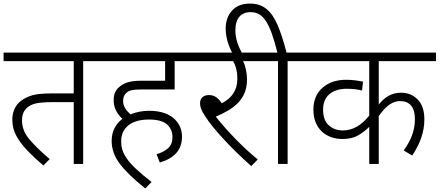

<svg xmlns="http://www.w3.org/2000/svg" viewBox="-20 -916 2457 1073"><path d="M554.2 -574.2V-622.1H0V-574.2H392.1V-394H268.1C222.2 -394 186.5 -390.6 161.6 -383.8C136.7 -376.5 115.2 -366.2 98.1 -353C63 -327.6 48.8 -286.6 48.8 -247.1C48.8 -213.4 56.6 -182.6 72.8 -154.3C104 -97.7 159.2 -45.9 222.2 8.8L257.8 -26.9C208.5 -68.8 170.4 -106 143.6 -138.2C116.7 -169.9 103 -205.1 103 -243.2C103 -277.8 114.7 -298.3 128.9 -312C142.1 -324.7 160.2 -333.5 182.1 -338.4C204.1 -342.8 234.4 -345.2 273.9 -345.2H392.1V0H444.8V-574.2Z M873 -7.8C953.1 -31.7 997.1 -76.2 997.1 -152.8C997.1 -225.1 943.8 -296.9 814 -296.9C775.9 -296.9 741.2 -290 710 -276.9C687 -295.9 668 -320.3 668 -351.1C668 -369.6 672.9 -383.8 683.1 -394C697.3 -409.7 719.2 -416 766.1 -416H956.1V-574.2H1065.9V-622.1H540V-574.2H902.8V-464.8H768.1C703.1 -464.8 667.5 -451.2 642.1 -425.8C624.5 -410.2 615.2 -386.7 615.2 -356C615.2 -309.1 637.2 -277.3 664.1 -252C627 -224.1 604 -182.1 604 -128.9C604 -83 619.6 -39.6 650.9 1C681.6 41.5 729 86.9 792 137.2L827.1 101.1C753.4 43.9 710.9 2.9 687.5 -31.7C664.1 -65.9 657.2 -93.8 657.2 -127C657.2 -199.2 710.4 -248 812 -248C859.4 -248 893.1 -238.8 913.6 -220.7C933.6 -202.1 943.8 -178.7 943.8 -149.9C943.8 -122.6 935.5 -101.6 918.5 -86.9C901.4 -72.3 880.4 -61.5 855 -54.2Z M1420.4 -24.9C1378.4 -59.1 1336.4 -97.7 1294.9 -140.6C1253.4 -183.6 1216.8 -224.6 1186 -264.2C1280.3 -304.2 1360.4 -356.4 1360.4 -470.2C1360.4 -509.8 1351.6 -548.8 1338.4 -574.2H1454.1V-622.1H1051.3V-574.2H1283.2C1295.4 -552.7 1306.2 -520 1306.2 -483.4V-476.1V-472.2C1306.2 -411.6 1273.9 -365.7 1219.2 -338.9C1200.2 -368.2 1179.2 -384.8 1147.5 -384.8C1114.7 -384.8 1098.1 -364.7 1098.1 -340.8C1098.1 -319.8 1103.5 -299.8 1127.4 -265.1C1168.5 -200.2 1269 -89.4 1384.3 12.2Z M1334.5 -615.2C1311.5 -657.7 1295.4 -696.8 1295.4 -749C1295.4 -809.1 1323.2 -848.1 1380.4 -848.1C1450.7 -848.1 1487.8 -791.5 1530.3 -622.1H1439.5V-574.2H1533.7V0H1587.4V-574.2H1696.3V-622.1H1581.5C1565.4 -684.1 1548.8 -734.9 1531.7 -775.4C1496.6 -856 1451.2 -896 1377.4 -896C1333.5 -896 1299.8 -882.8 1276.4 -856.4C1252.9 -830.1 1241.2 -796.9 1241.2 -756.8C1241.2 -706.5 1256.8 -660.2 1280.3 -615.2Z M2416.5 -622.1H1681.6V-574.2H2043.5V-270C1999.5 -214.8 1950.7 -187 1896.5 -187C1865.2 -187 1838.9 -196.3 1817.9 -215.3C1796.4 -233.9 1785.6 -263.7 1785.6 -304.2C1785.6 -378.4 1835.9 -419.9 1918.5 -419.9C1951.2 -419.9 1979.5 -416.5 2003.4 -410.2L2008.8 -460C1998 -461.9 1983.9 -464.4 1966.3 -466.8C1948.2 -469.2 1931.6 -470.2 1915.5 -470.2C1860.8 -470.2 1816.4 -455.6 1782.7 -425.8C1748.5 -396 1731.4 -355 1731.4 -303.2C1731.4 -192.4 1807.1 -139.2 1893.6 -139.2C1929.2 -139.2 1958.5 -146 1981.9 -159.7C2004.9 -173.3 2025.4 -189 2043.5 -207V0H2096.7V-267.1C2137.7 -327.1 2177.2 -351.1 2214.8 -351.1C2271 -351.1 2298.8 -316.9 2298.8 -249C2298.8 -182.6 2272.9 -125.5 2235.8 -75.2L2283.7 -46.9C2327.1 -111.3 2351.6 -178.2 2351.6 -248C2351.6 -297.4 2339.4 -334.5 2314.5 -359.9C2289.6 -385.3 2258.3 -397.9 2220.7 -397.9C2172.4 -397.9 2132.3 -376.5 2096.7 -332V-574.2H2416.5Z"/></svg>

Font: Noto Reveo Sans
Style: Regular
Weight: 300
Designer: Monotype Design Team
Foundry: Monotype Imaging Inc.
Version: Version 2.007